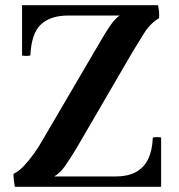

<svg xmlns="http://www.w3.org/2000/svg" viewBox="-20 -720 689 740"><path d="M65 -700H589Q592 -687 593 -675Q594 -663 593 -650L441 -660H241Q175 -660 138 -626Q101 -592 97 -506Q81 -503 65 -506ZM601 0H37Q35 -13 33.5 -25Q32 -37 32 -50L189 -40H425Q474 -40 505 -57.5Q536 -75 551.5 -108Q567 -141 569 -190Q585 -193 601 -190ZM441 -660 593 -650Q559 -630 535 -591.5Q511 -553 491 -520L275 -149Q250 -108 231 -80.5Q212 -53 189 -40L32 -50Q52 -59 73 -81.5Q94 -104 113 -131Q132 -158 144 -180L359 -547Q383 -589 402.5 -618Q422 -647 441 -660Z"/></svg>

Font: Poltawski Nowy Medium
Style: Regular
Weight: 500
Version: Version 1.001;gftools[0.9.25]